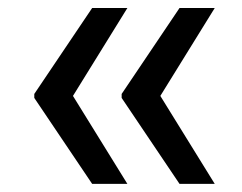

<svg xmlns="http://www.w3.org/2000/svg" viewBox="-20 -534 599 476"><path d="M208.5 -514.2 65 -301.1V-291.2L208.5 -78.1H295.8L160.9 -296.2L295.8 -514.2ZM281.6 -291.2 425.1 -78.1H512.4L377.5 -296.2L512.4 -514.2H425.1L281.6 -301.1Z"/></svg>

Font: Inter 465
Style: Regular
Weight: 400
Designer: Rasmus Andersson
Foundry: rsms
Version: Version 3.019;Glyphs 3.1.2 (3151)